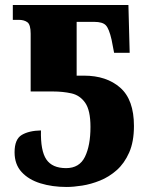

<svg xmlns="http://www.w3.org/2000/svg" viewBox="-20 -734 592 764"><path d="M245 10Q188 10 141 -4.5Q94 -19 66 -49.5Q38 -80 38 -128Q38 -180 66.5 -197Q95 -214 143 -215Q141 -134 164.5 -99.5Q188 -65 243 -65Q296 -65 318 -110Q340 -155 340 -229Q340 -295 319 -325Q298 -355 264 -362.5Q230 -370 191 -370H102V-600Q102 -636 89 -645.5Q76 -655 55 -655H31V-714H491L496 -524H434L424 -576Q414 -620 401 -633.5Q388 -647 355 -647H285V-433H314Q404 -433 458.5 -385Q513 -337 513 -233Q513 -170 494 -127Q475 -84 444.5 -57Q414 -30 378 -15.5Q342 -1 307 4.5Q272 10 245 10Z"/></svg>

Font: Noto Serif SemiCondensed Black
Style: Regular
Weight: 900
Width: 4
Designer: Monotype Design Team
Foundry: Monotype Imaging Inc.
Version: Version 2.014; ttfautohint (v1.8.4.7-5d5b)